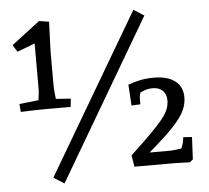

<svg xmlns="http://www.w3.org/2000/svg" viewBox="-54 -779 964 885"><g transform="rotate(-5 428.5 -336.0)"><path d="M37 -297 34 -334 153 -347 118 -311Q121 -333 124.5 -357.5Q128 -382 128 -391V-635L156 -616L46 -575L26 -607L157 -707L203 -700Q202 -676 201 -647Q200 -618 199 -593.5Q198 -569 198 -558V-410Q198 -392 200.5 -366.5Q203 -341 207 -311L174 -345L272 -338L268 -300H149Q143 -300 120.5 -299.5Q98 -299 74 -298.5Q50 -298 37 -297ZM209 49 160 18 595 -721 643 -690ZM793 2 722 0H537L528 -53Q587 -108 624 -145Q661 -182 680.5 -207Q700 -232 707.5 -251.5Q715 -271 715 -291Q715 -320 698 -336.5Q681 -353 652 -353Q632 -353 613.5 -346.5Q595 -340 574 -324L601 -368Q597 -355 593 -336Q589 -317 589 -311V-284L548 -282L542 -379Q572 -390 600 -395.5Q628 -401 662 -401Q724 -401 759 -374.5Q794 -348 794 -299Q794 -273 784.5 -248Q775 -223 751.5 -193.5Q728 -164 687 -125.5Q646 -87 583 -34L582 -59H707Q718 -59 744.5 -62.5Q771 -66 790 -69L749 -36Q754 -50 759.5 -64Q765 -78 769 -91L773 -116L813 -113L808 -10Z"/></g></svg>

Font: Andada Pro
Style: Regular
Weight: 400
Designer: Carolina Giovagnoli
Foundry: Huerta Tipografica
Version: Version 3.003